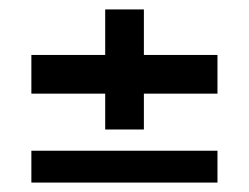

<svg xmlns="http://www.w3.org/2000/svg" viewBox="-20 -530 528 407"><path d="M203 -255.5V-331.5H46.5V-413.5H203V-510H285V-413.5H441V-331.5H285V-255.5ZM46.5 -143V-210.5H441V-143Z"/></svg>

Font: Big Shoulders Display Thin
Style: Bold
Weight: 700
Version: Version 2.002